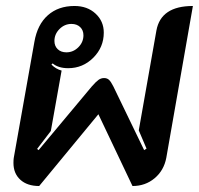

<svg xmlns="http://www.w3.org/2000/svg" viewBox="-20 -613 665 642"><path d="M25 -68Q25 -79 26 -85L95 -473Q105 -531 140 -562Q175 -593 229 -593Q272 -593 299.5 -567.5Q327 -542 327 -504Q327 -455 292 -420Q257 -385 208 -385Q175 -385 156 -401L152 -397Q167 -382 186 -377L150 -175L104 -115L109 -111L287 -324Q301 -340 309.5 -346Q318 -352 328 -352Q338 -352 344.5 -346Q351 -340 359 -324L462 -111L470 -116L444 -177L503 -511Q518 -593 625 -593L536 -85Q528 -43 497 -17Q466 9 423 9L309 -231L111 9Q71 9 48 -12Q25 -33 25 -68ZM259 -495Q259 -512 248 -522.5Q237 -533 219 -533Q196 -533 179 -516Q162 -499 162 -476Q162 -459 173 -448.5Q184 -438 202 -438Q225 -438 242 -455Q259 -472 259 -495Z"/></svg>

Font: K2D SemiBold
Style: Italic
Weight: 600
Italic angle: -10°
Designer: Katatrad Aksorn Co.,Ltd.
Foundry: Cadson Demak Co.,Ltd.
Version: Version 1.000; ttfautohint (v1.6)